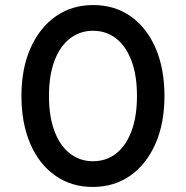

<svg xmlns="http://www.w3.org/2000/svg" viewBox="-20 -730 736 760"><path d="M347.2 10Q262.3 10 198.4 -35.1Q134.6 -80.2 99.7 -161.2Q64.9 -242.2 64.9 -350.7Q64.9 -458.5 100.8 -539.5Q136.8 -620.5 200.6 -665.3Q264.5 -710 348.7 -710Q434.6 -710 498 -664.9Q561.5 -619.8 596.2 -538.8Q631 -457.8 631 -350Q631 -241.5 595.1 -160.5Q559.3 -79.5 495.5 -34.7Q431.7 10 347.2 10ZM347.9 -91.8Q400.6 -91.8 439.6 -122.3Q478.6 -152.8 500.4 -210.7Q522.2 -268.5 522.2 -350Q522.2 -432.2 500.4 -489.7Q478.6 -547.2 439.6 -577.7Q400.6 -608.2 347.9 -608.2Q296.5 -608.2 257 -577.7Q217.5 -547.2 195.7 -489.7Q173.9 -432.2 173.9 -350Q173.9 -268.5 195.7 -210.7Q217.5 -152.8 257 -122.3Q296.5 -91.8 347.9 -91.8Z"/></svg>

Font: REM Medium
Style: Regular
Weight: 500
Designer: Octavio Pardo
Foundry: Ashler Design
Version: Version 1.005;gftools[0.9.28]